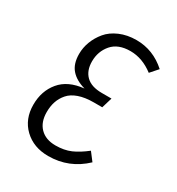

<svg xmlns="http://www.w3.org/2000/svg" viewBox="-137 -623 668 724"><g transform="rotate(30 197.0 -261.5)"><path d="M178.2 11.2Q114.3 11.2 73.7 -27.6Q33.2 -66.4 33.2 -128.9Q33.2 -188.5 67.4 -229.7Q101.6 -271 169.9 -277.8Q129.4 -289.1 108.2 -313.5Q86.9 -337.9 86.9 -380.9Q86.9 -408.2 96.9 -434.6Q106.9 -460.9 125.7 -483.6Q144.5 -506.3 176.8 -520.3Q209 -534.2 249 -534.2Q321.8 -534.2 378.9 -482.9L350.1 -450.2Q302.2 -486.8 250 -486.8Q196.8 -486.8 169.9 -455.6Q143.1 -424.3 143.1 -380.9Q143.1 -340.8 166 -318.4Q189 -295.9 234.9 -295.9H276.9L263.2 -250H226.1Q188.5 -250 161.4 -240.5Q134.3 -231 119.4 -213.6Q104.5 -196.3 97.7 -175.8Q90.8 -155.3 90.8 -129.9Q90.8 -86.4 115 -61.8Q139.2 -37.1 182.1 -37.1Q219.2 -37.1 247.6 -49.3Q275.9 -61.5 308.1 -86.9L335 -51.8Q268.6 11.2 178.2 11.2Z"/></g></svg>

Font: Fira Sans Compressed Light
Style: Italic
Weight: 300
Width: 3
Italic angle: -8°
Designer: Carrois Corporate & Edenspiekermann AG
Foundry: Carrois Corporate GbR & Edenspiekermann AG
Version: Version 4.203;PS 004.203;hotconv 1.0.88;makeotf.lib2.5.64775